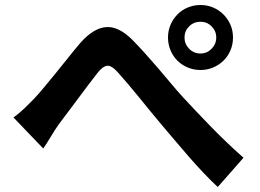

<svg xmlns="http://www.w3.org/2000/svg" viewBox="-20 -753 1040 768"><path d="M718 -603Q718 -577 736.5 -558Q755 -539 782 -539Q808 -539 826.5 -558Q845 -577 845 -603Q845 -629 826.5 -647.5Q808 -666 782 -666Q755 -666 736.5 -647.5Q718 -629 718 -603ZM652 -603Q652 -630 662 -653.5Q672 -677 689.5 -695Q707 -713 731 -723Q755 -733 782 -733Q809 -733 832.5 -723Q856 -713 874 -695Q892 -677 902 -653.5Q912 -630 912 -603Q912 -576 902 -552Q892 -528 874 -510.5Q856 -493 832.5 -483Q809 -473 782 -473Q755 -473 731 -483Q707 -493 689.5 -510.5Q672 -528 662 -552Q652 -576 652 -603ZM34 -283Q57 -300 76 -318Q95 -336 118 -360Q135 -378 157 -404.5Q179 -431 203.5 -461Q228 -491 253 -522.5Q278 -554 301 -581Q353 -640 403 -644.5Q453 -649 507 -596Q532 -571 559 -541Q586 -511 613 -479.5Q640 -448 665 -418Q690 -388 712 -364Q760 -312 821.5 -248.5Q883 -185 954 -122L851 -5Q824 -30 795.5 -60Q767 -90 739 -122Q711 -154 684.5 -185.5Q658 -217 634 -245Q611 -272 586.5 -302Q562 -332 538 -361.5Q514 -391 492 -417Q470 -443 452 -463Q426 -492 408.5 -490Q391 -488 369 -460Q354 -441 334.5 -415Q315 -389 294 -361Q273 -333 252.5 -305.5Q232 -278 216 -257Q199 -233 183 -206Q167 -179 153 -159Z"/></svg>

Font: SpoqaHanSansJP-Bold
Style: Regular
Weight: 700
Designer: [Source Han Sans]
Ryoko NISHIZUKA  (kana & ideographs); Paul D. Hunt (Latin, Greek & Cyrillic); Wenlong ZHANG  (bopomofo
Foundry: Spoqa (http://bi.spoqa.com)
Version: Version 1.002.20150607